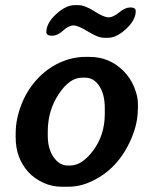

<svg xmlns="http://www.w3.org/2000/svg" viewBox="-20 -709 552 730"><path d="M237.3 -79.6H246.1Q292.5 -79.6 335.4 -138.2Q378.4 -196.8 378.4 -275.9V-298.8Q378.4 -349.6 357.7 -381.6Q336.9 -413.6 304.7 -413.6H291Q244.6 -413.6 203.1 -351.1Q161.6 -288.6 161.6 -208.5V-194.3Q161.6 -142.6 184.1 -111.1Q206.5 -79.6 237.3 -79.6ZM264.6 -689.5H277.3Q302.7 -689.5 338.6 -666.3Q374.5 -643.1 392.6 -643.1Q410.6 -643.1 433.1 -661.9Q455.6 -680.7 475.8 -680.7Q496.1 -680.7 496.1 -667Q496.1 -632.8 459.5 -599.1Q422.9 -565.4 392.1 -565.4H375Q352.5 -565.4 314.9 -588.9Q277.3 -612.3 259.3 -612.3Q241.2 -612.3 220 -592.8Q198.7 -573.2 177.5 -573.2Q156.2 -573.2 156.2 -586.9Q156.2 -621.1 193.4 -655.3Q230.5 -689.5 264.6 -689.5ZM240.2 1H215.8Q177.2 1 143.8 -14.6Q110.4 -30.3 87.9 -54.7Q39.6 -107.9 39.6 -186.5V-202.1Q39.6 -254.4 60.5 -309.3Q81.5 -364.3 119.4 -406Q157.2 -447.8 205.8 -470.2Q254.4 -492.7 304.7 -492.7H320.3Q396 -492.7 449.2 -439.5Q476.1 -412.6 490.2 -377.7Q504.4 -342.8 504.4 -314.9V-299.3L503.9 -292Q503.9 -240.2 479.5 -182.6Q430.2 -66.9 328.1 -19.5Q284.2 1 240.2 1Z"/></svg>

Font: Averia Libre
Style: Bold Italic
Weight: 700
Italic angle: -6.90001°
Version: Version 1.002